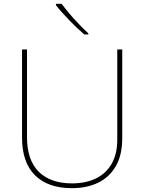

<svg xmlns="http://www.w3.org/2000/svg" viewBox="-20 -972 752 1002"><path d="M618 -252Q618 -163 584.5 -105Q551 -47 492 -18.5Q433 10 355 10Q231 10 163 -57Q95 -124 95 -254V-714H121V-256Q121 -136 182.5 -75.5Q244 -15 356 -15Q427 -15 480 -40.5Q533 -66 562.5 -117Q592 -168 592 -244V-714H618ZM302 -952Q317 -931 341 -902.5Q365 -874 392 -846Q419 -818 441 -798V-792H420Q400 -809 379.5 -828.5Q359 -848 339.5 -868.5Q320 -889 302.5 -908.5Q285 -928 272 -945V-952Z"/></svg>

Font: Noto Sans Khmer Thin
Style: Regular
Weight: 250
Version: Version 2.003